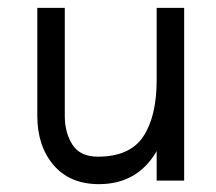

<svg xmlns="http://www.w3.org/2000/svg" viewBox="-20 -460 549 489"><path d="M379 -75Q330 9 232 9Q158 9 116.5 -39.5Q75 -88 75 -165V-440H145V-165Q145 -122 164.5 -91.5Q184 -61 229 -61Q311 -61 345 -112.5Q379 -164 379 -256V-440H449V0H379Z"/></svg>

Font: Puffins on Iceburgs
Style: Regular
Weight: 400
Version: Version 1.0